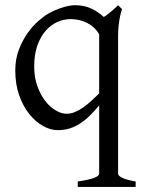

<svg xmlns="http://www.w3.org/2000/svg" viewBox="-20 -489 555 743"><path d="M237.8 -48.8Q254.4 -48.8 270.5 -55.7Q286.6 -62.5 302.2 -73.5Q317.9 -84.5 333.3 -98.6Q348.6 -112.8 363.8 -127.4V-356.4Q347.7 -384.3 318.4 -399.7Q289.1 -415 253.9 -415Q226.6 -415 201.2 -403.6Q175.8 -392.1 156 -369.1Q136.2 -346.2 124.3 -312Q112.3 -277.8 112.3 -231.9Q112.3 -190.4 124.3 -156.5Q136.2 -122.6 154.8 -98.6Q173.3 -74.7 195.6 -61.8Q217.8 -48.8 237.8 -48.8ZM280.8 234.4V213.4Q326.7 206.5 345.2 199Q363.8 191.4 363.8 183.1V-81.1Q345.2 -58.6 327.1 -41Q309.1 -23.4 289.8 -11Q270.5 1.5 249.3 8.1Q228 14.6 203.1 14.6Q175.8 14.6 147 -1.2Q118.2 -17.1 94 -46.9Q69.8 -76.7 54.4 -119.6Q39.1 -162.6 39.1 -216.8Q39.1 -259.8 52.7 -295.9Q66.4 -332 86.2 -360.1Q106 -388.2 128.4 -407.7Q150.9 -427.2 168 -437Q195.8 -452.1 223.1 -460.4Q250.5 -468.8 269 -468.8Q282.2 -468.8 295.4 -467Q308.6 -465.3 322.3 -460.4Q335.9 -455.6 350.6 -446.8Q365.2 -438 381.8 -423.3Q389.2 -427.7 397 -433.8Q404.8 -439.9 412.1 -446Q419.4 -452.1 426 -458.3Q432.6 -464.4 437 -468.8L452.1 -454.1Q447.8 -440.4 444.3 -424.3Q441.4 -410.2 439.2 -391.1Q437 -372.1 437 -350.1V183.1Q437 190.9 452.1 198.7Q467.3 206.5 504.9 213.4V234.4Z"/></svg>

Font: Noto Serif Devanagari
Style: Bold
Weight: 700
Designer: Monotype Design Team
Foundry: Monotype Imaging Inc.
Version: Version 1.01